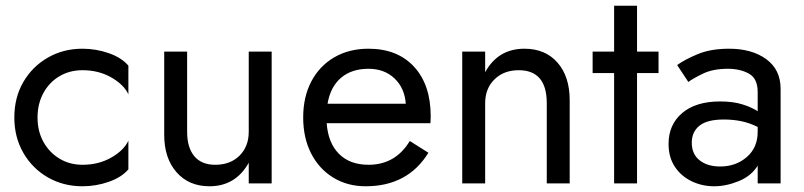

<svg xmlns="http://www.w3.org/2000/svg" viewBox="-20 -640 2804 670"><path d="M111 -230Q111 -182 131.5 -145Q152 -108 187.5 -86.5Q223 -65 268 -65Q324 -65 368 -90Q412 -115 428 -149V-49Q404 -21 359.5 -5.5Q315 10 268 10Q201 10 147 -21Q93 -52 61.5 -106.5Q30 -161 30 -230Q30 -300 61.5 -354Q93 -408 147 -439Q201 -470 268 -470Q315 -470 359.5 -454.5Q404 -439 428 -411V-311Q412 -345 368 -370Q324 -395 268 -395Q223 -395 187.5 -374Q152 -353 131.5 -315.5Q111 -278 111 -230Z M633 -180Q633 -125 658 -95Q683 -65 731 -65Q784 -65 816 -97Q848 -129 848 -180V-460H928V0H848V-72Q802 10 711 10Q639 10 596 -39Q553 -88 553 -170V-460H633Z M1256 10Q1192 10 1142.5 -20.5Q1093 -51 1065.5 -105Q1038 -159 1038 -230Q1038 -302 1066.5 -356Q1095 -410 1146.5 -440Q1198 -470 1266 -470Q1367 -470 1425 -407Q1483 -344 1483 -234Q1483 -227 1482.5 -219.5Q1482 -212 1482 -210H1120Q1125 -141 1163 -103Q1201 -65 1266 -65Q1360 -65 1410 -148L1475 -107Q1403 10 1256 10ZM1266 -400Q1207 -400 1170 -368.5Q1133 -337 1123 -278H1396Q1392 -333 1356.5 -366.5Q1321 -400 1266 -400Z M1888 -280Q1888 -395 1790 -395Q1738 -395 1705.5 -363Q1673 -331 1673 -280V0H1593V-460H1673V-388Q1718 -470 1810 -470Q1883 -470 1925.5 -421.5Q1968 -373 1968 -290V0H1888Z M2048 -460H2123V-620H2203V-460H2278V-385H2203V0H2123V-385H2048Z M2382 -354 2343 -413Q2369 -432 2414.5 -451Q2460 -470 2524 -470Q2604 -470 2654 -433.5Q2704 -397 2704 -330V0H2624V-62Q2602 -26 2558 -8Q2514 10 2472 10Q2430 10 2393.5 -7.5Q2357 -25 2335 -58Q2313 -91 2313 -138Q2313 -205 2360.5 -245.5Q2408 -286 2493 -286Q2539 -286 2571.5 -275.5Q2604 -265 2624 -252V-319Q2624 -366 2593.5 -383Q2563 -400 2520 -400Q2468 -400 2433 -383Q2398 -366 2382 -354ZM2394 -142Q2394 -102 2421.5 -80.5Q2449 -59 2493 -59Q2548 -59 2586 -92Q2624 -125 2624 -180V-197Q2596 -211 2567 -217Q2538 -223 2506 -223Q2448 -223 2421 -201.5Q2394 -180 2394 -142Z"/></svg>

Font: Jost*
Style: Regular
Weight: 400
Version: Version 3.7